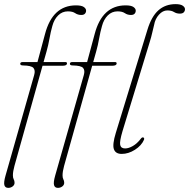

<svg xmlns="http://www.w3.org/2000/svg" viewBox="-30 -738 916 930"><path d="M68 -429Q68 -437.5 80.5 -437.5H151.5L188 -573Q224.5 -712 338 -712Q364.5 -712 375.8 -704.2Q387 -696.5 387 -686.5Q387 -677.5 381.2 -671.5Q375.5 -665.5 364 -665.5Q347 -665.5 334.2 -674.2Q321.5 -683 299 -683Q271.5 -683 251.8 -663.5Q232 -644 223.5 -612Q215.5 -584 209.8 -551.5Q204 -519 195.5 -489L181 -437.5H286.5Q294.5 -437.5 294.5 -431Q294.5 -419.5 272.5 -419.5H176L40 65.5Q32.5 92.5 32.5 111.5Q32.5 123.5 36.5 130.8Q40.5 138 40.5 147.5Q40.5 158 31.2 165Q22 172 10 172Q-5 172 -8.8 158.8Q-12.5 145.5 -3.5 113.5L135.5 -374.5Q142 -397 132 -408.8Q122 -420.5 81.5 -421Q68 -421 68 -429ZM308.5 -429Q308.5 -437.5 321 -437.5H392L428.5 -573Q465 -712 578.5 -712Q605 -712 616.2 -704.2Q627.5 -696.5 627.5 -686.5Q627.5 -677.5 621.8 -671.5Q616 -665.5 604.5 -665.5Q587.5 -665.5 574.8 -674.2Q562 -683 539.5 -683Q512 -683 492.2 -663.5Q472.5 -644 464 -612Q456 -584 450.2 -551.5Q444.5 -519 436 -489L421.5 -437.5H527Q535 -437.5 535 -431Q535 -419.5 513 -419.5H416.5L280.5 65.5Q273 92.5 273 111.5Q273 123.5 277 130.8Q281 138 281 147.5Q281 158 271.8 165Q262.5 172 250.5 172Q235.5 172 231.8 158.8Q228 145.5 237 113.5L376 -374.5Q382.5 -397 372.5 -408.8Q362.5 -420.5 322 -421Q308.5 -421 308.5 -429ZM820.5 -718Q844 -718 855 -710.5Q866 -703 866 -693.5Q866 -684.5 860 -678.2Q854 -672 841 -672Q825 -672 812.8 -679.8Q800.5 -687.5 780.5 -687.5Q758.5 -687.5 740 -667Q721.5 -646.5 716.5 -617.5Q711 -596.5 707 -578Q703 -559.5 695.5 -535.5L563.5 -103Q548.5 -52.5 552.2 -35.8Q556 -19 576 -19Q593 -19 613.5 -30.8Q634 -42.5 652 -66Q657.5 -73.5 663 -72.5Q670.5 -71 667.5 -61Q655 -32.5 623.5 -12.5Q592 7.5 559.5 7.5Q530 7.5 521.8 -15Q513.5 -37.5 531 -94.5L684 -593.5Q703.5 -658 737.2 -688Q771 -718 820.5 -718Z"/></svg>

Font: Fraunces 72pt S050 Thin
Style: Italic
Weight: 100
Italic angle: -16°
Version: Version 1.000; ttfautohint (v1.8.3)